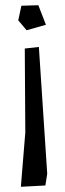

<svg xmlns="http://www.w3.org/2000/svg" viewBox="-20 -529 251 736"><path d="M82 -413 50 -451 62 -507 127 -509 156 -434ZM60 187 77 -21 75 -343 129 -349 161 137 154 182Z"/></svg>

Font: Underdog
Style: Regular
Weight: 400
Designer: Sergey Steblina
Foundry: Sergey Steblina, Jovanny Lemonad
Version: Version 1.001; ttfautohint (v0.9)